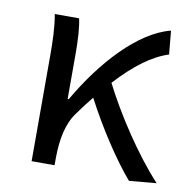

<svg xmlns="http://www.w3.org/2000/svg" viewBox="-68 -624 691 700"><g transform="rotate(10 277.5 -274.0)"><path d="M92 0H177V-28C178 -99 189 -156 222 -200C239 -224 256 -246 273 -267C325 -167 396 -58 454 9L555 0C472 -89 383 -225 329 -332C396 -405 458 -451 518 -470L510 -557C393 -528 272 -395 186 -246H182V-416C182 -464 179 -514 172 -543H82C91 -495 92 -438 92 -394Z"/></g></svg>

Font: Microsoft YaHei
Style: Regular
Weight: 400
Designer: Ryoko NISHIZUKA 西塚涼子 (kana, bopomofo & ideographs); Paul D. Hunt (Latin, Greek & Cyrillic); Sandoll Communications 산돌커뮤니
Foundry: Adobe
Version: Version 2.001;hotconv 1.0.111;makeotfexe 2.5.65597